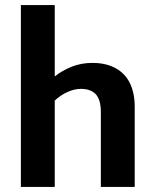

<svg xmlns="http://www.w3.org/2000/svg" viewBox="-20 -734 611 754"><path d="M195 0H62V-714H195V-434Q224 -457 261.5 -472Q299 -487 343 -487Q385 -487 416.5 -474.5Q448 -462 468.5 -439.5Q489 -417 499 -385.5Q509 -354 509 -317V0H376V-294Q376 -343 356 -364Q336 -385 298 -385Q272 -385 244.5 -372.5Q217 -360 195 -339Z"/></svg>

Font: Mukta
Style: Bold
Weight: 700
Designer: Girish Dalvi and Yashodeep Gholap
Foundry: Ek Type
Version: Version 2.538;PS 1.002;hotconv 16.6.51;makeotf.lib2.5.65220;